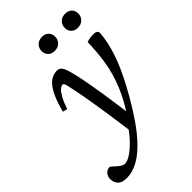

<svg xmlns="http://www.w3.org/2000/svg" viewBox="-323 -753 1099 1099"><g transform="rotate(-45 226.0 -204.0)"><path d="M56.5 -267 28.5 -273.5Q43.5 -331.5 60.2 -369Q77 -406.5 95 -427.2Q113 -448 132.2 -456.2Q151.5 -464.5 171 -464.5Q183 -464.5 191.2 -459Q199.5 -453.5 206.8 -439.5Q214 -425.5 221 -399Q228.5 -373 239.2 -318.8Q250 -264.5 263.8 -177.5Q277.5 -90.5 293 34L225 84Q214 1.5 204.8 -61.8Q195.5 -125 187.8 -171.5Q180 -218 174 -252Q168 -286 163 -310.5Q156.5 -343.5 152.2 -359.5Q148 -375.5 144.8 -380.2Q141.5 -385 136 -385Q126.5 -385 113.5 -373.8Q100.5 -362.5 86 -336.8Q71.5 -311 56.5 -267ZM246 31 267 10.5Q303 -43 329 -94.5Q355 -146 372.8 -200.5Q390.5 -255 399.5 -317.2Q408.5 -379.5 410.5 -455.5Q428 -461 440.8 -462.8Q453.5 -464.5 466.5 -464.5Q482 -464 490.2 -458Q498.5 -452 497.5 -439Q494.5 -404.5 486.8 -368.2Q479 -332 465.8 -292.8Q452.5 -253.5 433 -210Q413.5 -166.5 387 -117.2Q360.5 -68 326 -11.5Q268.5 82.5 216 141Q163.5 199.5 114.8 226.8Q66 254 19 254Q-19.5 254 -36.2 236Q-53 218 -53 191Q-53 168 -39.2 153.5Q-25.5 139 -8 139Q-4 139 2.8 144.5Q9.5 150 23 163Q36.5 175.5 48.2 182Q60 188.5 69.5 188.5Q89 188.5 117.8 170Q146.5 151.5 180 116.2Q213.5 81 246 31ZM241.5 -552.5Q217 -552.5 202.2 -567.2Q187.5 -582 187.5 -604.5Q187.5 -620.5 194.5 -633.2Q201.5 -646 215 -653.8Q228.5 -661.5 247 -661.5Q271.5 -661.5 286.2 -647Q301 -632.5 301 -610Q301 -594 294 -581Q287 -568 273.8 -560.2Q260.5 -552.5 241.5 -552.5ZM429 -552.5Q404.5 -552.5 389.8 -567.2Q375 -582 375 -604.5Q375 -620.5 382 -633.2Q389 -646 402.5 -653.8Q416 -661.5 434.5 -661.5Q459 -661.5 473.8 -647Q488.5 -632.5 488.5 -610Q488.5 -594 481.2 -581Q474 -568 461 -560.2Q448 -552.5 429 -552.5Z"/></g></svg>

Font: Newsreader 14pt
Style: Italic
Weight: 400
Italic angle: -17°
Designer: Hugues Gentile
Foundry: Production Type
Version: Version 1.003